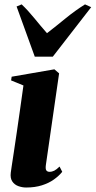

<svg xmlns="http://www.w3.org/2000/svg" viewBox="-20 -824 426 856"><path d="M96.5 12Q79 12 61.8 5.8Q44.5 -0.5 34.8 -15Q25 -29.5 28 -54Q28.5 -59 32.2 -83.2Q36 -107.5 41.8 -146.5Q47.5 -185.5 54.8 -234Q62 -282.5 69.5 -336.2Q77 -390 84.5 -443L29.5 -465.5L32 -482L222.5 -515L243.5 -497L184.5 -88.5Q182 -70 186.8 -64Q191.5 -58 200.5 -58Q212 -58 222.2 -63.2Q232.5 -68.5 245.5 -81.5L257.5 -58Q242.5 -39.5 220 -23.5Q197.5 -7.5 166.8 2.2Q136 12 96.5 12ZM135 -571.5 54 -795 76.5 -804.5Q104.5 -778 133 -743Q161.5 -708 189.5 -676Q232 -709 273.2 -742.8Q314.5 -776.5 359 -804.5L386.5 -792L215.5 -571.5Z"/></svg>

Font: Merriweather 144pt ExtraBold
Style: Italic
Weight: 800
Italic angle: -7.8°
Version: Version 2.101